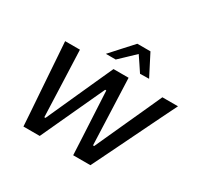

<svg xmlns="http://www.w3.org/2000/svg" viewBox="-195 -1206 1494 1444"><g transform="rotate(30 551.5 -484.0)"><path d="M172.5 0Q169 -53 165 -113.5Q160.5 -173.5 157 -226L141.5 -446.5Q137.5 -507 132.5 -578.5Q127 -650 123 -713H251.5Q254.5 -640.5 257.5 -559.5Q260.5 -478.5 263.5 -405L273.5 -139H283.5L406.5 -411.5Q438 -481 474.5 -562Q511 -643 543 -713H674Q677 -639 680 -561Q683 -483 686 -410L696.5 -139H706.5L830 -410.5Q862.5 -481.5 898.8 -561.2Q935 -641 967.5 -713H1103Q1071.5 -649.5 1037.2 -579.5Q1003 -509.5 974 -450L864.5 -225.5Q838.5 -172.5 809 -112Q779 -51 754 0H604.5Q601 -68 597.5 -143.5Q593.5 -219 590 -287L576.5 -546.5H566.5L446.5 -287Q415.5 -220 380.2 -143.5Q345 -67 314 0ZM733.5 -782Q713.5 -812.5 692.5 -843.8Q671.5 -875 650.5 -906Q617.5 -875 586 -844.5Q554 -814 521.5 -783.5H436Q478.5 -830.5 519.5 -875.8Q560.5 -921 603 -967.5H717Q740.5 -921 764.5 -875Q788.5 -829 811.5 -783.5Z"/></g></svg>

Font: Heraclito Medium
Style: Italic
Weight: 500
Italic angle: -12°
Designer: Kostas Bartsokas (font) & Cristiano Sobral (main changes)
Foundry: Kostas Bartsokas (font) & Cristiano Sobral (main changes)
Version: Version 1.00;July 8, 2020;FontCreator 13.0.0.2655 64-bit